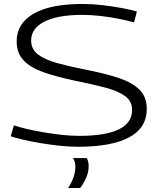

<svg xmlns="http://www.w3.org/2000/svg" viewBox="-20 -730 807 968"><path d="M670 -672 656 -617Q625 -626 580.5 -635Q536 -644 487 -649.5Q438 -655 394 -655Q271 -655 204 -621Q137 -587 137 -526Q137 -482 171.5 -455.5Q206 -429 270 -411.5Q334 -394 421 -377Q512 -359 579.5 -336.5Q647 -314 683.5 -277.5Q720 -241 720 -182Q720 -85 631 -37.5Q542 10 373 10Q328 10 278 4.5Q228 -1 181 -9Q134 -17 95.5 -26Q57 -35 34 -43L50 -98Q73 -90 110.5 -81Q148 -72 194 -64Q240 -56 288 -50.5Q336 -45 379 -45Q646 -45 646 -176Q646 -220 610 -246Q574 -272 508.5 -289Q443 -306 354 -324Q265 -343 200 -365.5Q135 -388 99.5 -425Q64 -462 64 -521Q64 -611 148.5 -660.5Q233 -710 397 -710Q446 -710 497 -704Q548 -698 593.5 -689.5Q639 -681 670 -672ZM323 218Q360 162 360 110Q360 85 348 67H418Q427 86 427 107Q427 137 415 165Q403 193 384 218Z"/></svg>

Font: Georama Extended Light
Style: Regular
Weight: 300
Width: 7
Designer: Jean-Baptiste Levee
Foundry: Production Type
Version: Version 1.000